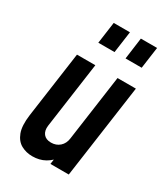

<svg xmlns="http://www.w3.org/2000/svg" viewBox="-194 -871 854 974"><g transform="rotate(30 233.0 -384.0)"><path d="M157 12.5Q121.5 12.5 92 -3.5Q62.5 -19.5 48 -57.5Q33.5 -95.5 42.5 -162L96.5 -547.5H204L150 -162Q146 -131.5 160.5 -113.2Q175 -95 205 -95Q235 -95 255.5 -113.2Q276 -131.5 280 -162L334 -547.5H441.5L364.5 0H257L268.5 -80L284 -55.5Q263 -23.5 231 -5.5Q199 12.5 157 12.5ZM160 -654 177.5 -780H272.5L255 -654ZM319.5 -654 336.5 -780H431.5L414 -654Z"/></g></svg>

Font: Mohave Light SemiBold
Style: Italic
Weight: 600
Italic angle: -8°
Version: Version 2.003